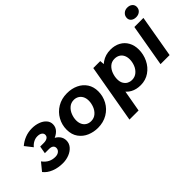

<svg xmlns="http://www.w3.org/2000/svg" viewBox="-56 -1383 2229 2229"><g transform="rotate(-45 1058.0 -269.0)"><path d="M-9 -87.2 69.4 -183.2Q102.2 -139.8 140.2 -120.7Q178.2 -101.6 224.6 -101.6Q261.4 -101.6 284.2 -120.2Q307 -138.8 307 -167.4Q307 -190.8 289.4 -204.8Q271.8 -218.8 237.6 -218.8H168.8L185 -311.4H244.8Q279.6 -311.4 301.7 -325.4Q323.8 -339.4 323.8 -366.8Q323.8 -389.4 303.4 -404.4Q283 -419.4 245.8 -419.4Q212.2 -419.4 180.9 -402.9Q149.6 -386.4 126.8 -358L54.4 -450.2Q96.8 -487 150.8 -508.4Q204.8 -529.8 266.8 -529.8Q322 -529.8 369.5 -512.5Q417 -495.2 445.2 -463.4Q473.4 -431.6 473.4 -390Q473.4 -342.2 440.6 -307.6Q407.8 -273 350.8 -254.4L351.2 -274.6Q398.4 -256.8 424.6 -222.9Q450.8 -189 450.8 -145.6Q450.8 -98.8 420.5 -62.9Q390.2 -27 340.6 -7.3Q291 12.4 235.6 12.4Q157.6 12.4 92.7 -13.5Q27.8 -39.4 -9 -87.2Z M540 -232.4Q540 -311.2 577.7 -379.5Q615.4 -447.8 684.3 -488.9Q753.2 -530 842.4 -530Q920 -530 982.3 -500.5Q1044.6 -471 1080.1 -416.3Q1115.6 -361.6 1115.6 -287.6Q1115.6 -208.6 1078.4 -140.1Q1041.2 -71.6 972.1 -30.5Q903 10.6 812.6 10.6Q744.2 10.6 681.9 -15.6Q619.6 -41.8 579.8 -96.6Q540 -151.4 540 -232.4ZM961 -288.8Q961 -330.4 945.2 -359.6Q929.4 -388.8 902.7 -403.9Q876 -419 843.8 -419Q796.2 -419 762.3 -389.6Q728.4 -360.2 711.5 -316.3Q694.6 -272.4 694.6 -231.2Q694.6 -192 709 -162.8Q723.4 -133.6 750.1 -117.3Q776.8 -101 812.2 -101Q859.8 -101 893.7 -130.1Q927.6 -159.2 944.3 -203.1Q961 -247 961 -288.8Z M1265 -520H1379.6Q1382.6 -502.2 1383.7 -468.4Q1384.8 -434.6 1381.8 -416L1323.6 -102H1342.2L1288.6 200H1139ZM1280.8 -218.6Q1280.8 -302.4 1314.6 -373.8Q1348.4 -445.2 1411.2 -488Q1474 -530.8 1557.2 -530.8Q1627 -530.8 1680.1 -501.8Q1733.2 -472.8 1762.3 -420Q1791.4 -367.2 1791.4 -298.6Q1791.4 -219 1757.1 -147.9Q1722.8 -76.8 1659.6 -33Q1596.4 10.8 1514.8 10.8Q1443 10.8 1390 -18.5Q1337 -47.8 1308.9 -100.1Q1280.8 -152.4 1280.8 -218.6ZM1636.4 -292Q1636.4 -331.6 1621.6 -361.1Q1606.8 -390.6 1579.5 -406.5Q1552.2 -422.4 1515.2 -422.4Q1466.6 -422.4 1433.5 -392.3Q1400.4 -362.2 1384.7 -317.9Q1369 -273.6 1369 -232.4Q1369 -187.6 1386.5 -158.8Q1404 -130 1430.1 -116.7Q1456.2 -103.4 1484.4 -103.4Q1534 -103.4 1568.5 -132.8Q1603 -162.2 1619.7 -205.8Q1636.4 -249.4 1636.4 -292Z M1939.2 -520H2088.2L1998.2 0H1849.2ZM1951 -653.6Q1951 -690 1976.5 -713.9Q2002 -737.8 2039.6 -737.8Q2078.4 -737.8 2101.7 -717.6Q2125 -697.4 2125 -666.5Q2125 -629.6 2099.4 -607.2Q2073.8 -584.8 2035.6 -584.8Q1997.4 -584.8 1974.2 -604.1Q1951 -623.3 1951 -653.6Z"/></g></svg>

Font: Fixel Italic Variable 20240409 Display Thin
Style: Italic
Weight: 100
Italic angle: -10°
Designer: AlfaBravo + MacPaw
Foundry: Kyrylo Tkachov, Marchela Mozhyna, Serhii Makarenko, Maria Weinstein, Zakhar Kryvoshyya
Version: Version 1.211;Glyphs 3.2 (3225)